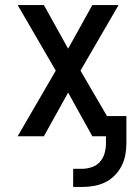

<svg xmlns="http://www.w3.org/2000/svg" viewBox="-20 -540 540 761"><path d="M270 201V129H306Q325 129 344 122.5Q363 116 376 101.5Q389 87 394.5 67.5Q400 48 400 28V0H346L250 -173L154 0H50L201 -260L50 -520H154L250 -347L346 -520H450L299 -260L404 -80H481V28Q481 52 476.5 75Q472 98 461.5 118.5Q451 139 434 156Q417 173 396 183Q375 193 352 197Q329 201 306 201Z"/></svg>

Font: Iosevka SS04 Medium
Style: Regular
Weight: 500
Monospace: yes
Designer: Belleve Invis
Foundry: Belleve Invis
Version: Version 19.0.0; ttfautohint (v1.8.4)